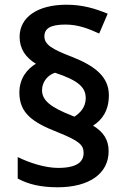

<svg xmlns="http://www.w3.org/2000/svg" viewBox="-20 -878 536 813"><path d="M62 -486C62 -397 121 -359 222 -319C317 -281 334 -264 334 -230C334 -195 309 -167 226 -167C171 -167 103 -189 55 -213V-122C99 -98 152 -85 224 -85C358 -85 440 -143 440 -238C440 -287 417 -320 374 -346C412 -370 441 -409 441 -475C441 -554 380 -600 283 -638C199 -670 168 -690 168 -724C168 -757 193 -774 257 -774C312 -774 356 -756 400 -736L436 -820C382 -842 330 -858 261 -858C139 -858 63 -805 63 -722C63 -671 89 -634 132 -608C95 -586 62 -546 62 -486ZM158 -496C158 -533 184 -561 213 -570C316 -536 343 -506 343 -462C343 -424 319 -399 295 -384L283 -389C194 -424 158 -453 158 -496Z"/></svg>

Font: Noto Sans Kannada UI SemiBold
Style: Regular
Weight: 600
Designer: Jelle Bosma - Monotype Design Team
Foundry: Monotype Imaging Inc.
Version: Version 2.005